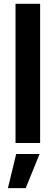

<svg xmlns="http://www.w3.org/2000/svg" viewBox="-20 -747 290 1003"><path d="M61.1 -727.3H189.6V0H61.1ZM114.3 235.8H21.3L64.6 57.5H186.8Z"/></svg>

Font: Riot Sans
Style: Bold
Weight: 600
Designer: Rasmus Andersson
Foundry: rsms
Version: Version 4.001